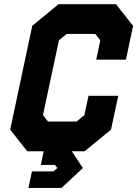

<svg xmlns="http://www.w3.org/2000/svg" viewBox="-20 -720 654 914"><path d="M115.5 174.5 132 96H234.5L253 80L241.5 65H174.5L188 0H109.5L28.5 -103L133.5 -597L258.5 -700H532L613.5 -597L579.5 -436H438L457.5 -528L433.5 -558.5H297.5L260.5 -528L184.5 -172L208.5 -141.5H344.5L381.5 -172L401.5 -264H543L508.5 -103L383 0H322L374.5 80L273 174.5ZM174 135H258L317.5 80L281 26H233L253.5 -71H366L445 -136L460.5 -208L445 -136L366 -71H156.5L105.5 -136L197 -566L276 -631H485.5L536.5 -566L521 -494L536.5 -566L485.5 -631H276L197 -566L105.5 -136L156.5 -71H253.5L233 26H281L317.5 80L258 135H174Z"/></svg>

Font: Tourney Black
Style: Italic
Weight: 900
Italic angle: -12°
Version: Version 1.015